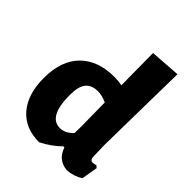

<svg xmlns="http://www.w3.org/2000/svg" viewBox="-202 -814 934 934"><g transform="rotate(45 265.0 -346.5)"><path d="M470 -702 462 -207 464 -133Q464 -106 482 -106Q491 -106 504 -110L515 -101L501 -18Q468 5 420 9Q354 3 333 -61H325Q284 -20 228 8Q131 8 77 -55Q23 -118 23 -229Q23 -349 86.5 -412.5Q150 -476 262 -476Q291 -476 315 -471L313 -691ZM255 -370Q212 -370 191 -343.5Q170 -317 171 -256Q172 -112 251 -112Q286 -112 318 -145L319 -192L317 -355Q284 -370 255 -370Z"/></g></svg>

Font: Alegreya Sans ExtraBold
Style: Regular
Weight: 800
Designer: Juan Pablo del Peral
Foundry: Huerta Tipografica
Version: Version 2.007